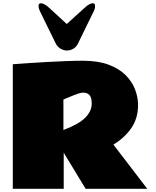

<svg xmlns="http://www.w3.org/2000/svg" viewBox="-20 -1182 976 1202"><path d="M60.1 0V-779.8Q60.1 -779.8 90.6 -782Q121.1 -784.2 170.7 -787.6Q220.2 -791 279.1 -794.2Q337.9 -797.4 395.8 -799.6Q453.6 -801.8 499 -801.8Q593.8 -801.8 659.7 -777.1Q725.6 -752.4 766.1 -711.9Q806.6 -671.4 825.4 -622.6Q844.2 -573.7 844.2 -524.9Q844.2 -439.5 800.8 -378.2Q757.3 -316.9 689.9 -276.9L901.9 0H516.1L378.9 -226.1V0ZM377 -368.2Q471.7 -403.3 512.9 -444.6Q554.2 -485.8 554.2 -533.2Q554.2 -572.8 539.6 -587.4Q524.9 -602.1 502.9 -602.1Q488.8 -602.1 473.6 -597.4Q458.5 -592.8 441.9 -585.9L377 -559.1ZM229 -1113.8Q221.2 -1132.3 221.2 -1144.5Q221.2 -1161.6 235.8 -1161.6Q256.3 -1161.6 288.1 -1132.8L397.9 -1031.7L509.3 -1132.8Q540.5 -1161.6 561 -1161.6Q575.2 -1161.6 575.2 -1144.5Q575.2 -1138.7 574 -1131.1Q572.8 -1123.5 567.9 -1113.8L468.3 -909.7Q457.5 -887.2 438.2 -876.5Q418.9 -865.7 398.9 -865.7Q379.4 -865.7 359.4 -877.2Q339.4 -888.7 329.1 -909.7Z"/></svg>

Font: Rammetto One
Style: Regular
Weight: 400
Designer: Vernon Adams
Foundry: Vernon Adams
Version: Version 1.100; ttfautohint (v1.8.4.7-5d5b)